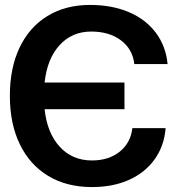

<svg xmlns="http://www.w3.org/2000/svg" viewBox="-20 -746 720 779"><path d="M353 13Q251 13 176 -32Q101 -77 60.5 -160.5Q20 -244 20 -357Q20 -470 59.5 -553Q99 -636 172.5 -681Q246 -726 345 -726Q434 -726 502.5 -697Q571 -668 612 -613.5Q653 -559 660 -486H525Q518 -547 470.5 -582.5Q423 -618 350 -618Q272 -618 221.5 -562.5Q171 -507 161 -411H485V-303H161Q171 -207 222 -151Q273 -95 353 -95Q421 -95 465.5 -130.5Q510 -166 517 -226H652Q646 -153 607 -99Q568 -45 503 -16Q438 13 353 13Z"/></svg>

Font: Non Bureau Medium
Style: Regular
Weight: 500
Designer: Jona Saucedo
Foundry: Non Foundry
Version: Version 1.000; ttfautohint (v1.8.4)